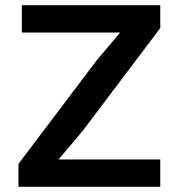

<svg xmlns="http://www.w3.org/2000/svg" viewBox="-20 -718 690 738"><path d="M51 0V-88L350 -484L442 -593H295H64V-698H596V-610L297 -214L205 -105H352H596V0Z"/></svg>

Font: Azeret Mono Thin Medium
Style: Regular
Weight: 500
Version: Version 1.002